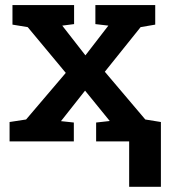

<svg xmlns="http://www.w3.org/2000/svg" viewBox="-20 -548 660 744"><path d="M17.1 0V-75.2L81.1 -85L234.9 -265.6L87.4 -442.9L28.3 -452.6V-528.3H267.1V-454.6L221.2 -448.7L311 -333.5L399.9 -448.7L349.6 -454.6V-528.3H581.5V-452.6L524.9 -442.9L386.2 -270L543 -85L603.5 -75.2V0H352.5V-73.2L405.3 -79.1L309.6 -196.8L216.3 -78.6L266.1 -73.2V0ZM480.5 175.8V-67.9H603.5V175.8Z"/></svg>

Font: Roboto Slab Medium
Style: Regular
Weight: 500
Designer: Google
Version: Version 2.001; ttfautohint (v1.8.3)